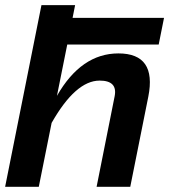

<svg xmlns="http://www.w3.org/2000/svg" viewBox="-28 -718 651 738"><path d="M230.5 -546.9 190.9 -349.6Q284.2 -512.7 427.2 -512.7Q575.2 -512.7 542 -346.2L472.7 0H343.3L412.6 -347.7Q424.8 -408.2 355 -408.2Q262.7 -408.2 170.4 -245.6L121.1 0H-8.3L131.3 -698.2H260.7L251 -649.4H602.5L582 -546.9Z"/></svg>

Font: Sansation
Style: Bold Italic
Weight: 700
Designer: Bernd Montag
Version: Version 1.301